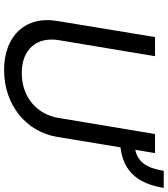

<svg xmlns="http://www.w3.org/2000/svg" viewBox="39 -850 822 941"><g transform="rotate(90 450.5 -379.0)"><path d="M900.6 -769.9H816.8C804 -692.5 778.4 -644.9 713.8 -630.3L729.8 -727.3H636.4L557.5 -254.3C540.8 -149.5 456.3 -74.2 337.7 -74.2C218.8 -74.2 159.4 -149.5 176.1 -254.3L255 -727.3H161.2L82 -246.4C56.8 -96.6 150.6 12.4 322.8 12.4C494.7 12.4 625.4 -96.6 650.2 -246.4L701.7 -557.9C821.7 -572.4 880 -645.2 900.6 -769.9Z"/></g></svg>

Font: Margiela Sans Text
Style: Italic
Weight: 400
Italic angle: -9.39999°
Designer: Stefan Endress, Andreas Faust
Version: Version 1.100;FEAKit 1.0